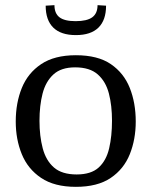

<svg xmlns="http://www.w3.org/2000/svg" viewBox="-20 -714 587 744"><path d="M274 10Q191 10 139.5 -24.5Q88 -59 64.5 -116.5Q41 -174 41 -243Q41 -315 64.5 -373Q88 -431 139.5 -465.5Q191 -500 274 -500Q359 -500 409.5 -465.5Q460 -431 483 -373Q506 -315 506 -243Q506 -174 483 -116.5Q460 -59 409 -24.5Q358 10 274 10ZM277 -38Q333 -38 362.5 -65Q392 -92 403 -139.5Q414 -187 414 -246Q414 -305 402 -351.5Q390 -398 359 -425.5Q328 -453 271 -453Q217 -453 187 -425.5Q157 -398 145 -351.5Q133 -305 133 -246Q133 -187 145.5 -139.5Q158 -92 189 -65Q220 -38 277 -38ZM274 -578Q216 -578 186.5 -607Q157 -636 157 -692L191 -694Q191 -662 210.5 -647Q230 -632 273 -632Q317 -632 337.5 -647Q358 -662 358 -694L391 -692Q391 -636 361.5 -607Q332 -578 274 -578Z"/></svg>

Font: Manuale
Style: Regular
Weight: 400
Designer: Eduardo Tunni / Pablo Cosgaya
Foundry: Eduardo Tunni / Pablo Cosgaya
Version: Version 1.002